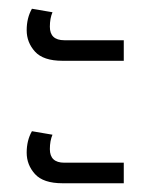

<svg xmlns="http://www.w3.org/2000/svg" viewBox="-20 -494 345 439"><path d="M123 -355H263V-402H127Q94 -402 94 -433Q94 -452 100 -466L53 -474Q41 -453 41 -425Q41 -397 60 -376Q79 -355 123 -355ZM123 -75H263V-122H127Q94 -122 94 -153Q94 -172 100 -186L53 -194Q41 -173 41 -145Q41 -117 60 -96Q79 -75 123 -75Z"/></svg>

Font: Noto Sans Thai UI SemiCondensed Light
Style: Regular
Weight: 300
Width: 4
Designer: Monotype Design Team
Foundry: Monotype Imaging Inc.
Version: Version 1.901